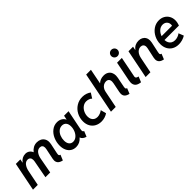

<svg xmlns="http://www.w3.org/2000/svg" viewBox="263 -2021 3297 3297"><g transform="rotate(-45 1911.5 -372.0)"><path d="M619.6 -99.1Q619.6 -119.1 624 -138.7L663.6 -329.1Q667.5 -346.2 667.5 -363.3Q667.5 -396 650.9 -413.3Q634.3 -430.7 604 -430.7Q554.7 -430.7 522.9 -388.4Q491.2 -346.2 480 -284.2L427.2 0H311.5L372.1 -323.7Q375 -340.8 375 -355.5Q375 -392.1 356.7 -411.4Q338.4 -430.7 307.1 -430.7Q260.3 -430.7 227.8 -388.7Q195.3 -346.7 182.1 -282.2L125.5 0H9.3L113.8 -521H224.1L210.4 -455.6H212.9Q239.7 -492.2 275.1 -510.7Q310.5 -529.3 352.1 -529.3Q394 -529.3 425.5 -507.1Q457 -484.9 471.2 -447.3H472.7Q501.5 -484.9 541 -507.1Q580.6 -529.3 629.4 -529.3Q675.3 -529.3 710.7 -511.2Q746.1 -493.2 766.1 -459.5Q786.1 -425.8 786.1 -380.9Q786.1 -357.4 781.2 -334.5L743.2 -154.3Q739.3 -135.7 739.3 -124.5Q739.3 -109.4 745.8 -101.8Q752.4 -94.2 767.6 -90.8L727.1 7.8Q668 -5.4 643.8 -33Q619.6 -60.5 619.6 -99.1Z M867.2 -210.4Q867.2 -291.5 899.2 -365Q931.2 -438.5 989 -483.6Q1046.9 -528.8 1119.6 -528.8Q1170.4 -528.8 1209.2 -506.1Q1248 -483.4 1267.1 -443.4H1269L1284.7 -521H1394L1321.3 -159.7Q1317.4 -140.1 1317.4 -127.9Q1317.4 -113.8 1323.2 -104.5Q1329.1 -95.2 1342.8 -90.8L1302.2 7.8Q1267.1 -1 1241.9 -21.2Q1216.8 -41.5 1210 -67.4H1209Q1145.5 7.8 1053.2 7.8Q998 7.8 955.8 -19Q913.6 -45.9 890.4 -95.5Q867.2 -145 867.2 -210.4ZM1240.7 -306.6Q1240.7 -363.3 1213.6 -395.5Q1186.5 -427.7 1138.7 -427.7Q1092.3 -427.7 1056.4 -398.2Q1020.5 -368.7 1001 -320.6Q981.4 -272.5 981.4 -218.8Q981.4 -160.6 1007.8 -127Q1034.2 -93.3 1081.1 -93.3Q1126.5 -93.3 1163.1 -124.3Q1199.7 -155.3 1220.2 -204.6Q1240.7 -253.9 1240.7 -306.6Z M1444.8 -222.7Q1444.8 -305.2 1482.2 -375.5Q1519.5 -445.8 1585.7 -487.3Q1651.9 -528.8 1733.9 -528.8Q1781.7 -528.8 1824.5 -513.7Q1867.2 -498.5 1891.1 -477.5L1833 -386.2Q1818.4 -404.3 1788.6 -415.5Q1758.8 -426.8 1727.5 -426.8Q1679.7 -426.8 1641.1 -397.9Q1602.5 -369.1 1580.8 -322.5Q1559.1 -275.9 1559.1 -225.1Q1559.1 -187 1573 -158.4Q1586.9 -129.9 1613.3 -114Q1639.6 -98.1 1675.8 -98.1Q1707.5 -98.1 1741.5 -111.3Q1775.4 -124.5 1797.9 -143.1L1824.2 -40.5Q1792 -18.6 1752 -6.3Q1711.9 5.9 1670.9 5.9Q1606 5.9 1554.4 -22Q1502.9 -49.8 1473.9 -101.6Q1444.8 -153.3 1444.8 -222.7Z M2239.3 -99.6Q2239.3 -117.7 2243.7 -138.7L2278.8 -314Q2282.7 -332 2282.7 -351.6Q2282.7 -389.6 2263.4 -409.4Q2244.1 -429.2 2209.5 -429.2Q2178.7 -429.2 2151.9 -414.6Q2125 -399.9 2106.4 -373Q2087.9 -346.2 2080.6 -310.5L2018.6 0H1902.8L2052.7 -752H2168.5L2114.7 -478H2116.7Q2142.6 -502.9 2177 -515.9Q2211.4 -528.8 2251 -528.8Q2301.3 -528.8 2335.4 -508.8Q2369.6 -488.8 2386.5 -454.8Q2403.3 -420.9 2403.3 -377.9Q2403.3 -357.9 2398.4 -331.1L2363.3 -153.8Q2359.4 -132.8 2359.4 -121.6Q2359.4 -107.4 2365.2 -100.6Q2371.1 -93.8 2385.3 -90.3L2345.2 8.3Q2292 -2.9 2265.6 -29.1Q2239.3 -55.2 2239.3 -99.6Z M2495.1 -113.8Q2495.1 -135.3 2500.5 -162.1L2571.8 -521H2688L2613.8 -147.9Q2612.3 -141.6 2612.3 -136.2Q2612.3 -115.2 2627.4 -106Q2642.6 -96.7 2666.5 -92.3L2625.5 7.8Q2557.6 0.5 2526.4 -30.3Q2495.1 -61 2495.1 -113.8ZM2581.1 -671.4Q2581.1 -692.4 2591.3 -710Q2601.6 -727.5 2619.1 -737.8Q2636.7 -748 2658.2 -748Q2679.2 -748 2697 -737.8Q2714.8 -727.5 2725.1 -710Q2735.4 -692.4 2735.4 -671.4Q2735.4 -650.4 2725.1 -632.6Q2714.8 -614.7 2697 -604.5Q2679.2 -594.2 2658.2 -594.2Q2636.7 -594.2 2619.1 -604.5Q2601.6 -614.7 2591.3 -632.6Q2581.1 -650.4 2581.1 -671.4Z M3073.2 -99.6Q3073.2 -117.7 3077.6 -138.2L3118.2 -326.7Q3121.6 -342.3 3121.6 -357.4Q3121.6 -392.1 3102.1 -411.1Q3082.5 -430.2 3050.3 -430.2Q3019 -430.2 2992.2 -412.8Q2965.3 -395.5 2946.5 -364Q2927.7 -332.5 2919.4 -291L2860.8 0H2744.6L2849.1 -521H2960.4L2946.8 -454.1H2948.7Q3005.9 -528.8 3098.1 -528.8Q3141.6 -528.8 3174.3 -511.7Q3207 -494.6 3225.1 -463.1Q3243.2 -431.6 3243.2 -389.6Q3243.2 -367.2 3238.3 -344.7L3197.3 -153.8Q3192.9 -134.8 3192.9 -122.6Q3192.9 -107.9 3199.5 -100.6Q3206.1 -93.3 3221.2 -90.3L3181.2 8.3Q3125 -2.9 3099.1 -30.3Q3073.2 -57.6 3073.2 -99.6Z M3321.8 -220.7Q3321.8 -300.3 3357.2 -371.3Q3392.6 -442.4 3454.6 -485.6Q3516.6 -528.8 3593.3 -528.8Q3653.3 -528.8 3699.2 -502.2Q3745.1 -475.6 3770.3 -429.7Q3795.4 -383.8 3795.4 -328.6Q3795.4 -302.7 3789.3 -272.5Q3783.2 -242.2 3774.4 -220.7H3422.9Q3424.3 -181.6 3439.7 -151.9Q3455.1 -122.1 3483.4 -105.5Q3511.7 -88.9 3550.3 -88.9Q3584.5 -88.9 3617.9 -100.8Q3651.4 -112.8 3674.8 -132.3L3711.4 -39.1Q3675.8 -17.1 3633.3 -4.6Q3590.8 7.8 3546.4 7.8Q3478.5 7.8 3427.7 -21Q3377 -49.8 3349.4 -101.6Q3321.8 -153.3 3321.8 -220.7ZM3688.5 -302.2Q3691.9 -315.9 3691.9 -329.6Q3691.9 -358.4 3678.7 -381.3Q3665.5 -404.3 3641.8 -417.5Q3618.2 -430.7 3587.4 -430.7Q3535.2 -430.7 3494.6 -394.5Q3454.1 -358.4 3435.1 -302.2Z"/></g></svg>

Font: Reddit Sans Fudge SmBold Italic
Style: Regular
Weight: 600
Italic angle: -11.25°
Designer: Stephen Hutchings
Version: Version 1.013